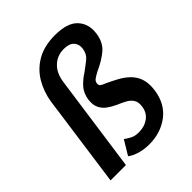

<svg xmlns="http://www.w3.org/2000/svg" viewBox="-204 -845 977 977"><g transform="rotate(-45 284.0 -356.5)"><path d="M302 10Q266 10 234.5 0.8Q203 -8.5 183 -24L229.5 -101Q244.5 -90 262.5 -80.5Q280.5 -71 308.5 -71Q349 -71 378 -92Q407 -113 412.5 -152.5Q416.5 -181 405.5 -198.5Q394.5 -216 373.5 -227.5Q352.5 -239 326 -250Q302 -261 281.5 -276Q261 -291 250.2 -314Q239.5 -337 244 -372Q250 -409.5 271.2 -434.8Q292.5 -460 327.5 -482.5Q354.5 -502 378.5 -521.2Q402.5 -540.5 407 -574Q411 -604 393.5 -622.8Q376 -641.5 336.5 -641.5Q290 -641.5 257.2 -610.2Q224.5 -579 217 -522L143.5 0H33L102.5 -499.5Q112.5 -561 142.8 -611.8Q173 -662.5 225.8 -692.8Q278.5 -723 355 -723Q445 -723 482.2 -682.2Q519.5 -641.5 510.5 -579Q503 -524.5 468.2 -494.2Q433.5 -464 375.5 -438Q354 -426.5 344.5 -419Q335 -411.5 333 -398.5Q331.5 -386 338.5 -380Q345.5 -374 365.5 -366.5Q393.5 -353.5 422.5 -338Q451.5 -322.5 475.2 -300.5Q499 -278.5 510.8 -245.8Q522.5 -213 516 -165Q503.5 -79.5 444 -34.8Q384.5 10 302 10Z"/></g></svg>

Font: Public Sans SemiBold
Style: Italic
Weight: 600
Italic angle: -8°
Designer: The Public Sans project authors (U.S. Web Design System). Libre Franklin designed by Pablo Impallari and Rodrigo Fuenzal
Version: Version 1.007; ttfautohint (v1.8.1) -l 8 -r 50 -G 200 -x 14 